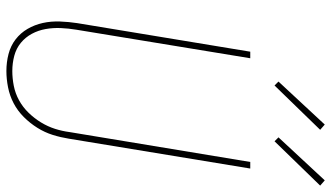

<svg xmlns="http://www.w3.org/2000/svg" viewBox="-232 -770 1010 585"><g transform="rotate(90 272.5 -477.0)"><path d="M196 8Q169 8 144 1.5Q119 -5 99.5 -20Q80 -35 67.5 -56.5Q55 -78 49.5 -103Q44 -128 45 -155Q46 -182 50 -208L137 -735H157L70 -205Q66 -181 65 -157.5Q64 -134 68 -111.5Q72 -89 82.5 -69.5Q93 -50 110 -36Q127 -22 149.5 -16Q172 -10 196 -10Q218 -10 241 -14.5Q264 -19 285 -30.5Q306 -42 323 -59.5Q340 -77 352.5 -97.5Q365 -118 372 -140Q379 -162 382 -185L473 -735H493L402 -182Q398 -157 390.5 -133Q383 -109 369 -86.5Q355 -64 336 -45Q317 -26 294 -14Q271 -2 245.5 3Q220 8 196 8ZM410 -809 398 -821 529 -962 545 -948ZM240 -809 228 -821 359 -962 375 -948Z"/></g></svg>

Font: Iosevka Thin
Style: Italic
Weight: 100
Italic angle: -9°
Monospace: yes
Designer: Belleve Invis
Foundry: Belleve Invis
Version: Version 32.5.0; ttfautohint (v1.8.4)